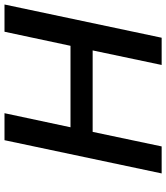

<svg xmlns="http://www.w3.org/2000/svg" viewBox="36 -756 721 832"><g transform="rotate(-90 396.0 -340.5)"><path d="M321 -681 260 -395H613L674 -681H792L648 0H530L593 -299H240L177 0H60L204 -681Z"/></g></svg>

Font: New Athena Unicode
Style: Bold Italic
Weight: 700
Designer: J. Rusten 1997; rev. by R. Hancock 2001, 2002, rev. by D. Mastronarde 2002-2021
Foundry: Society for Classical Studies (formerly American Philological Association)
Version: Version 5.008